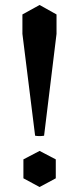

<svg xmlns="http://www.w3.org/2000/svg" viewBox="-20 -736 317 771"><path d="M139 -716 207 -678V-600L157 -191Q139 -188 121 -191L70 -600V-678ZM139 -130 204 -96V-20L139 15L74 -20V-96Z"/></svg>

Font: Poltawski Nowy SemiBold
Style: Regular
Weight: 600
Version: Version 1.001;gftools[0.9.25]